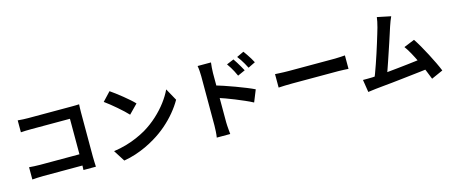

<svg xmlns="http://www.w3.org/2000/svg" viewBox="-51 -1452 5071 2163"><g transform="rotate(-15 2485.0 -370.5)"><path d="M157 -710Q185 -707 220 -705.5Q255 -704 280 -704H784Q806 -704 832.5 -704.5Q859 -705 872 -706Q871 -689 870 -662.5Q869 -636 869 -614V-96Q869 -70 870.5 -35Q872 0 873 22H728Q729 0 729.5 -26.5Q730 -53 730 -80V-575H281Q249 -575 213.5 -574Q178 -573 157 -571ZM144 -167Q170 -165 202.5 -163Q235 -161 269 -161H809V-30H273Q244 -30 206.5 -28Q169 -26 144 -24Z M1241 -760Q1267 -742 1302 -716Q1337 -690 1374.5 -659.5Q1412 -629 1445 -600Q1478 -571 1499 -548L1397 -444Q1378 -465 1347 -494Q1316 -523 1280 -554Q1244 -585 1209 -613Q1174 -641 1147 -660ZM1116 -94Q1194 -105 1263 -125Q1332 -145 1391 -171Q1450 -197 1499 -225Q1584 -276 1655 -341Q1726 -406 1779 -476.5Q1832 -547 1863 -614L1941 -473Q1903 -406 1847.5 -339Q1792 -272 1722 -211.5Q1652 -151 1571 -103Q1520 -72 1461 -44.5Q1402 -17 1336.5 4.5Q1271 26 1200 38Z M2682 -744Q2696 -724 2713 -697Q2730 -670 2745.5 -643Q2761 -616 2773 -593L2686 -554Q2672 -586 2658.5 -611Q2645 -636 2631 -659.5Q2617 -683 2598 -709ZM2813 -799Q2828 -779 2845.5 -753Q2863 -727 2879.5 -700.5Q2896 -674 2907 -651L2823 -610Q2807 -642 2792.5 -666.5Q2778 -691 2763.5 -713.5Q2749 -736 2730 -760ZM2283 -81Q2283 -101 2283 -144.5Q2283 -188 2283 -245.5Q2283 -303 2283 -365.5Q2283 -428 2283 -486.5Q2283 -545 2283 -590Q2283 -635 2283 -656Q2283 -683 2280.5 -717Q2278 -751 2273 -777H2429Q2426 -751 2423 -719Q2420 -687 2420 -656Q2420 -629 2420 -581Q2420 -533 2420 -474.5Q2420 -416 2420 -355Q2420 -294 2420 -238.5Q2420 -183 2420 -141.5Q2420 -100 2420 -81Q2420 -68 2421.5 -42.5Q2423 -17 2425.5 10Q2428 37 2430 58H2273Q2278 29 2280.5 -11.5Q2283 -52 2283 -81ZM2391 -518Q2441 -505 2502.5 -484.5Q2564 -464 2627 -440.5Q2690 -417 2746 -394.5Q2802 -372 2838 -354L2782 -215Q2739 -238 2688 -260Q2637 -282 2584.5 -303.5Q2532 -325 2482 -343Q2432 -361 2391 -374Z M3092 -463Q3110 -462 3138 -460.5Q3166 -459 3196.5 -458Q3227 -457 3253 -457Q3278 -457 3315 -457Q3352 -457 3395.5 -457Q3439 -457 3485.5 -457Q3532 -457 3578 -457Q3624 -457 3665 -457Q3706 -457 3738.5 -457Q3771 -457 3790 -457Q3825 -457 3856 -459.5Q3887 -462 3907 -463V-306Q3890 -307 3856 -309Q3822 -311 3790 -311Q3771 -311 3738 -311Q3705 -311 3664 -311Q3623 -311 3577.5 -311Q3532 -311 3485 -311Q3438 -311 3394.5 -311Q3351 -311 3314.5 -311Q3278 -311 3253 -311Q3210 -311 3165 -309.5Q3120 -308 3092 -306Z M4525 -754Q4515 -732 4504 -704.5Q4493 -677 4482 -643Q4473 -615 4459 -571.5Q4445 -528 4428 -476.5Q4411 -425 4392.5 -370.5Q4374 -316 4357 -265Q4340 -214 4325 -172.5Q4310 -131 4299 -105L4151 -100Q4165 -132 4182 -178Q4199 -224 4218 -278.5Q4237 -333 4255.5 -390Q4274 -447 4290.5 -500Q4307 -553 4320.5 -598Q4334 -643 4342 -671Q4352 -710 4357.5 -735.5Q4363 -761 4366 -787ZM4704 -431Q4731 -391 4762 -337Q4793 -283 4823.5 -224.5Q4854 -166 4880 -112Q4906 -58 4923 -15L4788 45Q4771 -1 4746.5 -59Q4722 -117 4693.5 -177Q4665 -237 4635.5 -290.5Q4606 -344 4579 -380ZM4142 -144Q4176 -146 4224.5 -149.5Q4273 -153 4329 -158.5Q4385 -164 4443.5 -170Q4502 -176 4558.5 -182.5Q4615 -189 4664 -195Q4713 -201 4747 -206L4777 -78Q4740 -73 4688.5 -67Q4637 -61 4578 -54.5Q4519 -48 4458 -41Q4397 -34 4339 -28Q4281 -22 4232 -17.5Q4183 -13 4149 -9Q4130 -7 4104.5 -3.5Q4079 0 4055 3L4032 -143Q4057 -143 4087.5 -143Q4118 -143 4142 -144Z"/></g></svg>

Font: Noto Sans SC Thin
Style: Bold
Weight: 700
Version: Version 2.004-H2;hotconv 1.0.118;makeotfexe 2.5.65603